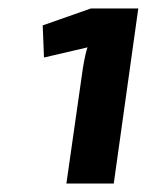

<svg xmlns="http://www.w3.org/2000/svg" viewBox="-20 -794 347 454"><path d="M249 -360H137L176 -633Q182 -669 187 -682L84 -658L81 -734L195 -774H307Z"/></svg>

Font: Exo 2.0
Style: Bold Italic
Weight: 700
Italic angle: -8°
Designer: Natanael Gama
Version: Version 1.001;PS 001.001;hotconv 1.0.70;makeotf.lib2.5.58329